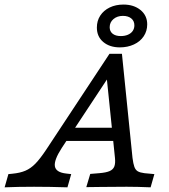

<svg xmlns="http://www.w3.org/2000/svg" viewBox="-94 -801 721 821"><path d="M189.5 -58.9 210.5 -56.5 194.4 0Q118.5 -2.4 51.6 -2.4Q-17.7 -2.4 -74.2 0L-58.1 -56.5L-41.9 -58.1Q-8.1 -61.3 14.5 -71Q37.1 -80.6 57.3 -101.2Q77.4 -121.8 103.2 -160.5L374.2 -571H427.4L472.6 -125.8Q475.8 -100.8 480.6 -87.5Q485.5 -74.2 495.2 -68.5Q504.8 -62.9 523.4 -60.5L566.1 -56.5L550 0Q494.4 -2.4 450 -2.4H448.4H444.4Q371 -2.4 336.3 -1.6Q305.6 -1.6 275 -0.8L291.9 -57.3L330.6 -60.5Q359.7 -62.9 374.6 -69.4Q389.5 -75.8 394.8 -89.1Q400 -102.4 397.6 -125.8L361.3 -479L383.1 -491.1L170.2 -168.5Q136.3 -116.1 140.7 -89.9Q145.2 -63.7 189.5 -58.9ZM206.5 -254.8H422.6L429.8 -198.4H169.4ZM320.2 -683.1Q320.2 -712.1 334.7 -734.3Q349.2 -756.5 375 -769Q400.8 -781.5 433.9 -781.5Q478.2 -781.5 506.9 -758.1Q535.5 -734.7 535.5 -696.8Q535.5 -668.5 520.6 -646Q505.6 -623.4 478.6 -610.9Q451.6 -598.4 418.5 -598.4Q375 -598.4 347.6 -621.4Q320.2 -644.4 320.2 -683.1ZM480.6 -692.7Q480.6 -711.3 467.3 -722.2Q454 -733.1 431.5 -733.1Q407.3 -733.1 391.1 -719.4Q375 -705.6 375 -684.7Q375 -666.9 387.5 -656.9Q400 -646.8 422.6 -646.8Q439.5 -646.8 452.8 -652.4Q466.1 -658.1 473.4 -668.5Q480.6 -679 480.6 -692.7Z"/></svg>

Font: Playfair Micro SmCond SmLight
Style: Italic
Weight: 360
Width: 4
Italic angle: -15.6°
Designer: Claus Eggers Sørensen
Foundry: Claus Eggers Sørensen
Version: Version 2.203;Glyphs 3.3 (3326)